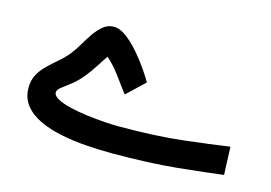

<svg xmlns="http://www.w3.org/2000/svg" viewBox="-70 -604 1038 736"><g transform="rotate(15 449.0 -235.5)"><path d="M416 -106.9Q564.9 -106.9 671.1 -119.4Q777.3 -131.8 851.1 -142.6L855.5 -31.7Q788.1 -22.9 677.7 -11.7Q567.4 -0.5 417 -0.5Q368.7 -0.5 316.7 -4.2Q264.6 -7.8 216.3 -17.6Q168 -27.3 129.2 -45.4Q90.3 -63.5 67.6 -92Q44.9 -120.6 44.9 -161.6Q44.9 -191.9 58.1 -215.1Q71.3 -238.3 91.3 -257.1Q111.3 -275.9 132.3 -293.9Q153.3 -312 168.9 -332Q183.1 -349.6 196.8 -373.3Q210.4 -397 225.8 -419.2Q241.2 -441.4 259.5 -456.3Q277.8 -471.2 301.3 -471.2Q325.7 -471.2 352.8 -450.4Q379.9 -429.7 405.3 -399.9Q430.7 -370.1 450 -341.6Q469.2 -313 478 -297.4L407.7 -231Q385.3 -260.7 359.6 -295.7Q334 -330.6 306.6 -354Q293.5 -334 283.7 -318.8Q273.9 -303.7 263.7 -288.8Q253.4 -273.9 236.8 -254.4Q219.2 -233.4 199 -218.3Q178.7 -203.1 164.6 -191.9Q150.4 -180.7 150.4 -170.9Q150.4 -157.2 170.4 -146.5Q190.4 -135.7 222.2 -128.2Q253.9 -120.6 290.3 -116Q326.7 -111.3 360.1 -109.1Q393.6 -106.9 416 -106.9Z"/></g></svg>

Font: Vazirmatn RD UI Medium
Style: Regular
Weight: 500
Designer: Saber Rastikerdar
Foundry: Saber Rastikerdar
Version: Version 33.003